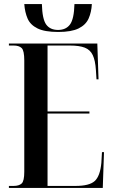

<svg xmlns="http://www.w3.org/2000/svg" viewBox="-20 -929 561 949"><path d="M268 -771Q201 -771 165.5 -788.5Q130 -806 116.5 -837Q103 -868 100 -909H187Q189 -834 208.5 -807.5Q228 -781 267 -781Q306 -781 326 -808Q346 -835 348 -909H434Q432 -869 418 -837.5Q404 -806 368.5 -788.5Q333 -771 268 -771ZM24 0V-10H47Q74 -10 87 -22Q100 -34 100 -80V-630Q100 -679 87 -691.5Q74 -704 47 -704H24V-714H461L467 -537H457L454 -583Q451 -630 438.5 -656.5Q426 -683 399 -693.5Q372 -704 325 -704H215V-378H422V-368H215V-10H353Q422 -10 448.5 -34.5Q475 -59 481 -124L484 -177H494L488 0Z"/></svg>

Font: Noto Serif Display ExtraCondensed SemiBold
Style: Regular
Weight: 600
Width: 2
Designer: Monotype Design Team
Foundry: Monotype Imaging Inc.
Version: Version 2.009